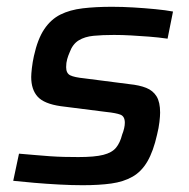

<svg xmlns="http://www.w3.org/2000/svg" viewBox="-20 -538 558 566"><path d="M224 8Q192 8 154.5 6Q117 4 82 1Q47 -2 19 -5L36 -85Q61 -83 83 -81Q105 -79 126.5 -77.5Q148 -76 168.5 -75.5Q189 -75 211 -75Q259 -75 284.5 -81.5Q310 -88 322 -102.5Q334 -117 340 -141Q344 -151 346 -160Q348 -169 348 -176Q348 -195 335 -200Q322 -205 293 -208L159 -225Q110 -232 91 -253Q72 -274 72 -311Q72 -320 74 -337.5Q76 -355 80 -373Q91 -423 110.5 -452Q130 -481 158 -495Q186 -509 224 -513.5Q262 -518 310 -518Q341 -518 374 -516Q407 -514 438 -511Q469 -508 490 -504L474 -424Q446 -428 419.5 -430Q393 -432 367 -433.5Q341 -435 316 -435Q282 -435 256 -432.5Q230 -430 212 -419Q194 -408 185 -383Q181 -374 178 -363.5Q175 -353 175 -340Q175 -322 187 -316Q199 -310 229 -307L361 -290Q391 -287 411 -279Q431 -271 441.5 -254Q452 -237 452 -206Q452 -196 450 -178.5Q448 -161 443 -141Q432 -92 414.5 -62Q397 -32 370.5 -17Q344 -2 308 3Q272 8 224 8Z"/></svg>

Font: Saira Thin Medium
Style: Italic
Weight: 500
Italic angle: -12°
Version: Version 1.101